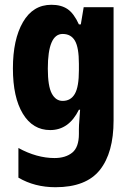

<svg xmlns="http://www.w3.org/2000/svg" viewBox="-20 -534 548 803"><path d="M212 249Q340 249 397.5 177Q455 105 455 -30V-504H330L318 -432H310Q289 -478 262.5 -496Q236 -514 195 -514Q118 -514 76 -441.5Q34 -369 34 -248Q34 -127 75.5 -58.5Q117 10 190 10Q268 10 310 -75H315Q314 -56 312 -32.5Q310 -9 310 6V26Q310 82 282 104.5Q254 127 208 127Q134 127 57 85V209Q125 249 212 249ZM242 -112Q213 -112 196.5 -143Q180 -174 180 -247Q180 -392 242 -392Q277 -392 293.5 -363.5Q310 -335 310 -267V-240Q310 -171 293 -141.5Q276 -112 242 -112Z"/></svg>

Font: Noto Sans Armenian ExtraCondensed Extra
Style: Regular
Weight: 800
Width: 3
Designer: Monotype Design Team
Foundry: Monotype Imaging Inc.
Version: Version 1.901